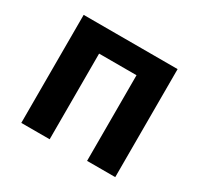

<svg xmlns="http://www.w3.org/2000/svg" viewBox="-124 -711 893 862"><g transform="rotate(30 322.5 -280.0)"><path d="M79 0V-560H566V0H420V-444H226V0Z"/></g></svg>

Font: Noto Sans KR
Style: Bold
Weight: 700
Designer: Ryoko NISHIZUKA  (kana, bopomofo & ideographs); Paul D. Hunt (Latin, Greek & Cyrillic); Sandoll Communications , Soo-you
Foundry: Adobe
Version: Version 2.004-H2;hotconv 1.0.118;makeotfexe 2.5.65603